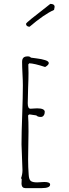

<svg xmlns="http://www.w3.org/2000/svg" viewBox="-20 -947 352 980"><path d="M130.9 -810.5Q204.6 -873.5 255.9 -896.5L258.8 -911.6Q258.8 -927.2 236.8 -927.2Q233.4 -923.8 199.7 -897.9Q162.1 -869.1 140.1 -851.1Q112.8 -829.1 112.8 -825.2Q112.8 -818.4 117.9 -814.5Q123 -810.5 130.9 -810.5ZM90.3 -20.5Q89.8 -14.6 89.8 -7.8Q91.3 13.2 109.9 13.2H192.4Q235.8 13.2 235.8 -4.9Q235.8 -18.1 206.5 -18.1L187.5 -17.1L169.4 -16.1Q145.5 -16.1 136.7 -23.7Q127.9 -31.2 126.5 -54.2Q123.5 -94.7 123.5 -133.8L124.5 -205.1L125.5 -275.9Q125.5 -332 123.5 -355V-357.9L128.4 -362.8H132.8L165.5 -357.9Q171.9 -350.1 188.5 -350.1Q197.8 -350.1 203.1 -357.7Q208.5 -365.2 208.5 -376Q208 -394 169.4 -394Q167 -394 152.3 -393.1L135.7 -392.1Q121.6 -392.1 121.6 -419.9Q121.6 -451.2 123.5 -497.6Q125.5 -543.9 125.5 -575.2Q125.5 -599.6 124.5 -618.2L129.4 -624Q155.8 -623 210.4 -605Q229 -615.7 229 -625Q229 -634.3 210.4 -640.1Q191.9 -646 167 -648.9Q144 -651.4 137.7 -652.8Q132.8 -659.2 121.6 -659.2Q106 -659.2 99.4 -652.3Q92.8 -645.5 92.8 -630.9Q92.8 -606.4 94.7 -571.3Q96.7 -535.6 96.7 -511.2Q96.7 -454.1 93.3 -360.4Q89.8 -266.6 89.8 -210Q89.8 -192.9 92.3 -144Q94.7 -95.2 94.7 -78.1Q94.7 -57.1 87.4 -37.1L90.8 -33.2Q90.8 -26.4 90.3 -20.5Z"/></svg>

Font: Amatica SC
Style: Regular
Weight: 400
Version: Version 2.000